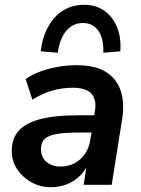

<svg xmlns="http://www.w3.org/2000/svg" viewBox="-20 -771 587 801"><path d="M193 10Q148 10 111 -10.5Q74 -31 51.5 -65Q29 -99 29 -141Q29 -193 58 -225.5Q87 -258 148 -274Q209 -290 304 -290H384L373 -218H310Q251 -218 216 -212Q181 -206 166 -191Q151 -176 151 -149Q151 -114 174.5 -95Q198 -76 232 -76Q264 -76 290 -89.5Q316 -103 334 -128.5Q352 -154 357 -189L376 -308Q384 -355 361.5 -380Q339 -405 283 -405Q239 -405 197.5 -393Q156 -381 115 -355L87 -441Q112 -459 146.5 -472Q181 -485 220.5 -492Q260 -499 299 -499Q378 -499 423 -470Q468 -441 484 -391Q500 -341 490 -277L446 0H329L345 -104H355Q341 -65 315.5 -39.5Q290 -14 258.5 -2Q227 10 193 10ZM221 -551 150 -557Q157 -617 181.5 -660.5Q206 -704 244 -727.5Q282 -751 331 -751Q379 -751 414 -727Q449 -703 467.5 -659.5Q486 -616 482 -557L411 -551Q413 -610 390.5 -642.5Q368 -675 326 -675Q284 -675 256.5 -642.5Q229 -610 221 -551Z"/></svg>

Font: Nunito Sans 12pt ExtraLight
Style: Italic
Weight: 200
Italic angle: -9°
Designer: Vernon Adams
Foundry: Vernon Adams
Version: Version 3.101;gftools[0.9.27]